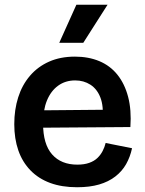

<svg xmlns="http://www.w3.org/2000/svg" viewBox="-20 -774 610 807"><path d="M304 13Q240 13 191 -5Q142 -23 108 -58Q74 -93 57 -142Q40 -191 40 -252Q40 -313 56.5 -365Q73 -417 106 -455.5Q139 -494 186.5 -515Q234 -536 295 -536Q352 -536 397.5 -517Q443 -498 473.5 -460Q504 -422 518.5 -367Q533 -312 528 -240L121 -237V-310L452 -313L411 -272Q416 -328 402 -364Q388 -400 360 -418Q332 -436 296 -436Q255 -436 224.5 -414Q194 -392 177.5 -352Q161 -312 161 -255Q161 -168 199 -125Q237 -82 305 -82Q334 -82 355 -89.5Q376 -97 389.5 -110Q403 -123 411.5 -139.5Q420 -156 424 -173L535 -151Q527 -114 510 -84Q493 -54 464.5 -32Q436 -10 396.5 1.5Q357 13 304 13ZM330 -594H229L301 -754H432Z"/></svg>

Font: Bricolage Grotesque 24pt SemiBold
Style: Regular
Weight: 600
Designer: Mathieu Triay
Foundry: Atelier Triay
Version: Version 1.001;gftools[0.9.33.dev8+g029e19f]